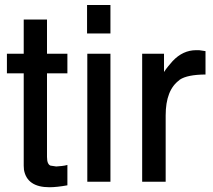

<svg xmlns="http://www.w3.org/2000/svg" viewBox="-20 -744 872 786"><path d="M255.9 -523.9V-443.8H172.4V-101.6Q172.4 -69.8 188.5 -65.4L187.5 -65.9L210 -62.5Q220.7 -63 233.4 -64.5Q246.1 -65.9 255.9 -68.8V14.6Q233.9 18.6 215.6 20.5Q197.3 22.5 182.6 22.5Q90.8 22.5 78.1 -48.8L77.1 -65.4V-443.8H8.3V-523.9H77.1V-664.1H172.4V-523.9Z M432.1 -523.9V0H337.4V-523.9ZM432.1 -723.6V-606.9H336.4V-723.6Z M562 -523.9H651.4V-449.2Q659.7 -461.9 668.9 -473.1Q678.2 -484.4 686.5 -493.7Q728.5 -538.6 783.2 -538.6H794.9L821.3 -534.7V-439Q747.1 -438.5 716.3 -418L713.4 -416L715.3 -417L714.4 -416Q658.2 -375.5 658.2 -271.5V0H562Z"/></svg>

Font: SolaimanLipi
Style: Bold
Weight: 700
Designer: Solaiman Karim
Foundry: Al Mamun Sumon
Version: Version 2.000